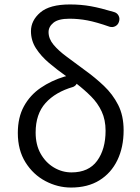

<svg xmlns="http://www.w3.org/2000/svg" viewBox="-20 -829 630 862"><path d="M299 13Q239 13 184 -16Q129 -45 94.5 -100Q60 -155 60 -232Q60 -302 87.5 -352Q115 -402 162.5 -434.5Q210 -467 269 -485L277 -487Q236 -516 200 -546.5Q164 -577 141.5 -612Q119 -647 119 -689Q119 -737 161 -773Q203 -809 294 -809Q344 -809 388 -801Q432 -793 492 -775Q506 -771 512.5 -758.5Q519 -746 514 -731Q510 -718 498 -711.5Q486 -705 472 -709Q412 -730 372 -737.5Q332 -745 292 -745Q242 -745 220 -727Q198 -709 198 -685Q198 -655 220.5 -628Q243 -601 280 -574Q317 -547 361 -514Q407 -481 446.5 -443.5Q486 -406 510.5 -358Q535 -310 535 -244Q535 -168 507 -110Q479 -52 426.5 -19.5Q374 13 299 13ZM324 -453Q321 -445 309 -439Q229 -416 184.5 -366.5Q140 -317 140 -234Q140 -179 162.5 -139Q185 -99 222 -77Q259 -55 301 -55Q378 -55 416 -107Q454 -159 454 -242Q454 -291 436.5 -328.5Q419 -366 389 -396Q359 -426 324 -453Z"/></svg>

Font: Chiron GoRound TC N
Style: Regular
Weight: 350
Designer: Ryoko NISHIZUKA 西塚涼子 (kana, bopomofo & ideographs); Paul D. Hunt (Latin, Greek & Cyrillic); Sandoll Communications 산돌커뮤니
Foundry: Adobe
Version: Version 1.000;hotconv 1.1.1;makeotfexe 2.6.0